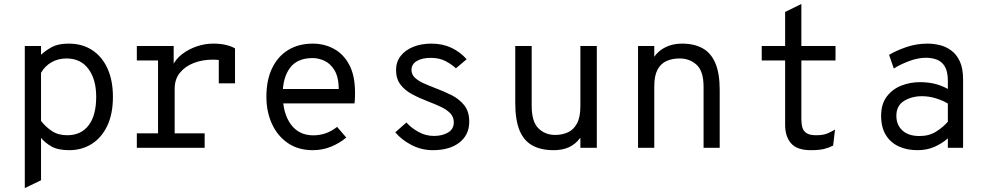

<svg xmlns="http://www.w3.org/2000/svg" viewBox="-20 -742 4968 964"><path d="M104.5 202.5V-511H186V-467Q209.5 -489 241 -506Q272.5 -523 324.5 -523Q393.5 -523 443.2 -490.2Q493 -457.5 520 -397.5Q547 -337.5 547 -256Q547 -170.5 518.8 -110.8Q490.5 -51 440.8 -19.5Q391 12 327.5 12Q271.5 12 239.2 -6.2Q207 -24.5 186 -49.5V163ZM317.5 -63Q387 -63 425 -112.8Q463 -162.5 463 -256Q463 -343.5 424 -396Q385 -448.5 314 -448.5Q272 -448.5 238.8 -429.5Q205.5 -410.5 186 -376.5V-135Q209.5 -104.5 241 -83.8Q272.5 -63 317.5 -63Z M667 0V-72.5H773.5V-438.5H667V-511H852V-396.5L846 -411Q862 -445.5 894.8 -470.5Q927.5 -495.5 968.2 -509.2Q1009 -523 1049.5 -523Q1088.5 -523 1116 -516Q1143.5 -509 1160 -499V-323.5H1078.5V-475L1103.5 -436Q1091 -439.5 1076.8 -441Q1062.5 -442.5 1047 -442.5Q996.5 -442.5 953 -425.8Q909.5 -409 883.2 -376.5Q857 -344 857 -297V-72.5H1007.5V0Z M1550.5 12Q1477 12 1424.8 -24Q1372.5 -60 1345 -121Q1317.5 -182 1317.5 -256Q1317.5 -340.5 1346.5 -400.2Q1375.5 -460 1427.8 -491.5Q1480 -523 1550.5 -523Q1608 -523 1656.2 -497Q1704.5 -471 1733.5 -416.8Q1762.5 -362.5 1762.5 -277.5Q1762.5 -268 1762.2 -254.2Q1762 -240.5 1760 -223H1381.5V-295H1681Q1680 -356 1659.2 -389.8Q1638.5 -423.5 1608.5 -437Q1578.5 -450.5 1550.5 -450.5Q1472.5 -450.5 1436 -401.2Q1399.5 -352 1399.5 -269.5Q1399.5 -173.5 1440 -118Q1480.5 -62.5 1553 -62.5Q1583.5 -62.5 1613.5 -72.2Q1643.5 -82 1672.5 -105L1718.5 -51.5Q1686.5 -24 1643.2 -6Q1600 12 1550.5 12Z M2153 12Q2096.5 12 2047 -13.5Q1997.5 -39 1964.5 -77.5L2020.5 -127Q2043.5 -101 2080 -80.2Q2116.5 -59.5 2159 -59.5Q2201 -59.5 2229.8 -76.8Q2258.5 -94 2258.5 -127.5Q2258.5 -155 2240.2 -173.8Q2222 -192.5 2192.2 -206.2Q2162.5 -220 2128.5 -233Q2085 -249.5 2048.5 -269.2Q2012 -289 1990.2 -318Q1968.5 -347 1968.5 -390.5Q1968.5 -431 1991.5 -460.8Q2014.5 -490.5 2054.8 -506.8Q2095 -523 2146 -523Q2202.5 -523 2247 -501.8Q2291.5 -480.5 2323 -444.5L2269 -399Q2249 -418 2217.8 -434.8Q2186.5 -451.5 2142.5 -451.5Q2099 -451.5 2072.5 -435.5Q2046 -419.5 2046 -391Q2046 -368 2063 -352Q2080 -336 2107.2 -323.8Q2134.5 -311.5 2166 -299.5Q2206.5 -284.5 2245.8 -265Q2285 -245.5 2310.5 -214Q2336 -182.5 2336 -131Q2336 -65 2286.8 -26.5Q2237.5 12 2153 12Z M2760 12Q2695.5 12 2652.5 -12Q2609.5 -36 2588.2 -88.2Q2567 -140.5 2567 -225.5V-511H2649.5V-211Q2649.5 -131 2683.2 -97.8Q2717 -64.5 2767.5 -64.5Q2802.5 -64.5 2831.2 -77.5Q2860 -90.5 2877 -122Q2894 -153.5 2894 -209V-511H2976.5V0H2894V-50.5Q2868 -16.5 2835.2 -2.2Q2802.5 12 2760 12Z M3183.5 0V-511H3265V-415.5L3252 -433Q3264 -461 3286 -481Q3308 -501 3338 -512Q3368 -523 3404.5 -523Q3465.5 -523 3507.8 -499.5Q3550 -476 3571.8 -424.8Q3593.5 -373.5 3593.5 -290.5V0H3512.5V-306Q3512.5 -384.5 3477.8 -416.5Q3443 -448.5 3392 -448.5Q3355 -448.5 3326.2 -435.5Q3297.5 -422.5 3281.2 -392Q3265 -361.5 3265 -308V0Z M4050.5 12Q3981.5 12 3951.8 -22.5Q3922 -57 3922 -114.5V-438.5H3804.5V-511H3922V-682L4003.5 -722V-511H4175V-438.5H4003.5V-142.5Q4003.5 -119 4008.8 -101.2Q4014 -83.5 4030 -73.2Q4046 -63 4077.5 -63Q4114 -63 4135.5 -72.5Q4157 -82 4172.5 -91.5L4163 -11Q4143 -0.5 4117.8 5.8Q4092.5 12 4050.5 12Z M4586.5 12Q4533 12 4491.8 -7.2Q4450.5 -26.5 4427.2 -64.8Q4404 -103 4404 -160.5Q4404 -219.5 4432 -256.8Q4460 -294 4504.5 -311.8Q4549 -329.5 4599 -329.5Q4636.5 -329.5 4670.2 -322Q4704 -314.5 4739 -295.5V-335.5Q4739 -382.5 4724 -407.8Q4709 -433 4684 -442.5Q4659 -452 4629.5 -452Q4588.5 -452 4544.2 -435.2Q4500 -418.5 4467.5 -398L4444 -466.5Q4477.5 -487 4528.8 -505Q4580 -523 4637.5 -523Q4666.5 -523 4697.5 -515.8Q4728.5 -508.5 4755.5 -489Q4782.5 -469.5 4799 -434.2Q4815.5 -399 4815.5 -342.5V0H4739V-47.5Q4710.5 -22 4672.2 -5Q4634 12 4586.5 12ZM4597 -59Q4645.5 -59 4681 -81.8Q4716.5 -104.5 4739 -131V-222Q4715 -237 4680 -248Q4645 -259 4609 -259Q4557.5 -259 4519 -235.2Q4480.5 -211.5 4480.5 -160.5Q4480.5 -115 4510.8 -87Q4541 -59 4597 -59Z"/></svg>

Font: Overpass Mono
Style: Regular
Weight: 400
Designer: Delve Withrington, Dave Bailey
Foundry: Delve Fonts LLC
Version: Version 4.000